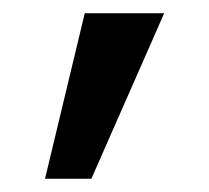

<svg xmlns="http://www.w3.org/2000/svg" viewBox="-20 -143 315 290"><path d="M48 127H118L228 -123H108Z"/></svg>

Font: Perun
Style: Regular
Weight: 400
Foundry: Copyright (c) Stefan Peev, Context Ltd, 2016
Version: Version 1.089